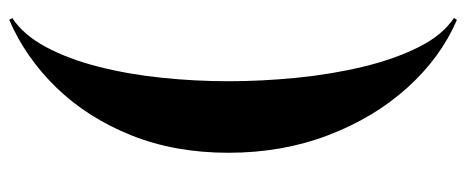

<svg xmlns="http://www.w3.org/2000/svg" viewBox="-317 -523 1010 416"><g transform="rotate(90 188.0 -315.0)"><path d="M19 -793.5 23 -800Q104.5 -765 169.8 -692.8Q235 -620.5 273 -521Q311 -421.5 311 -305Q311 -188.5 273 -94Q235 0.5 169.8 67.8Q104.5 135 23 170L19 163.5Q56 139 82 90.2Q108 41.5 124.5 -23.2Q141 -88 148.5 -160.5Q156 -233 156 -305Q156 -377 148.5 -452.8Q141 -528.5 124.5 -597Q108 -665.5 82 -717.2Q56 -769 19 -793.5Z"/></g></svg>

Font: Bodoni* 24pt
Style: Bold
Weight: 700
Version: Version 2.3